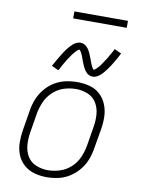

<svg xmlns="http://www.w3.org/2000/svg" viewBox="-99 -985 775 1059"><g transform="rotate(10 288.0 -455.5)"><path d="M236 8Q269 8 302 1Q335 -6 365 -25Q395 -44 417.5 -71.5Q440 -99 452 -130.5Q464 -162 469 -195L488 -305Q494 -341 493 -376Q492 -411 479.5 -442.5Q467 -474 442.5 -497Q418 -520 384 -529Q350 -538 315 -538Q282 -538 249 -531Q216 -524 186 -505.5Q156 -487 133.5 -459Q111 -431 99 -399.5Q87 -368 82 -335L64 -225Q58 -190 58.5 -154.5Q59 -119 71.5 -87.5Q84 -56 109 -33.5Q134 -11 167.5 -1.5Q201 8 236 8ZM237 -31Q203 -31 171 -44Q139 -57 122 -86Q105 -115 102.5 -149.5Q100 -184 106 -219L124 -329Q130 -362 144 -394.5Q158 -427 185.5 -452.5Q213 -478 246.5 -488.5Q280 -499 314 -499Q349 -499 380.5 -486Q412 -473 429 -444Q446 -415 448.5 -380.5Q451 -346 445 -311L427 -201Q421 -168 407 -135.5Q393 -103 366 -78Q339 -53 305 -42Q271 -31 237 -31ZM391 -582Q402 -582 412.5 -587Q423 -592 431.5 -599Q440 -606 448 -615.5Q456 -625 461 -631.5Q466 -638 472 -646.5Q478 -655 484 -664.5Q490 -674 496.5 -685Q503 -696 510 -708.5Q517 -721 524 -735L485 -753Q482 -747 479 -741Q476 -735 472.5 -729Q469 -723 466 -718Q463 -713 460.5 -708Q458 -703 455 -698Q452 -693 449 -689Q446 -685 443.5 -681Q441 -677 438.5 -673Q436 -669 433.5 -665.5Q431 -662 429 -659Q427 -656 425 -653Q423 -650 420.5 -647Q418 -644 413.5 -639Q409 -634 405.5 -631Q402 -628 398 -624.5Q394 -621 390 -621Q388 -621 384 -627.5Q380 -634 378.5 -637.5Q377 -641 374.5 -646Q372 -651 370 -656.5Q368 -662 366 -668Q364 -674 362 -679Q360 -684 358 -689Q356 -694 354 -699Q352 -704 349.5 -709Q347 -714 344.5 -719Q342 -724 339 -728Q336 -732 332.5 -736Q329 -740 325 -743.5Q321 -747 316 -749.5Q311 -752 305.5 -753.5Q300 -755 294 -755Q283 -755 272 -750Q261 -745 253 -738Q245 -731 236.5 -721.5Q228 -712 223 -705.5Q218 -699 212.5 -690.5Q207 -682 201 -672.5Q195 -663 188.5 -652Q182 -641 175 -628.5Q168 -616 160 -602L199 -584Q203 -590 206 -596Q209 -602 212 -608Q215 -614 218 -619Q221 -624 224 -629Q227 -634 230 -639Q233 -644 235.5 -648.5Q238 -653 241 -657Q244 -661 246.5 -664.5Q249 -668 251 -671.5Q253 -675 255.5 -678Q258 -681 260 -684Q262 -687 264.5 -690Q267 -693 271.5 -698Q276 -703 279 -706Q282 -709 286.5 -712.5Q291 -716 294 -716Q296 -716 300.5 -709.5Q305 -703 306.5 -699.5Q308 -696 310.5 -691Q313 -686 315 -680.5Q317 -675 319 -669Q321 -663 323 -658Q325 -653 327 -648Q329 -643 331 -638Q333 -633 335.5 -628Q338 -623 340.5 -618.5Q343 -614 346 -609.5Q349 -605 352.5 -601Q356 -597 360 -593.5Q364 -590 369 -587.5Q374 -585 379.5 -583.5Q385 -582 391 -582ZM530 -880V-919H230V-880Z"/></g></svg>

Font: Iosevka Sparkle Extralight
Style: Italic
Weight: 200
Italic angle: -9°
Designer: Belleve Invis
Foundry: Belleve Invis
Version: Version 4.5.0; ttfautohint (v1.8.3)